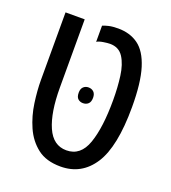

<svg xmlns="http://www.w3.org/2000/svg" viewBox="-117 -692 705 791"><g transform="rotate(20 235.5 -296.0)"><path d="M237 12Q174 12 135.5 -18Q97 -48 76 -95.5Q55 -143 47.5 -196.5Q40 -250 40 -296V-592H124V-293Q124 -184 151.5 -121.5Q179 -59 237 -59Q299 -59 323.5 -129Q348 -199 348 -319Q348 -375 341.5 -423.5Q335 -472 315.5 -502.5Q296 -533 257 -533Q246 -533 227.5 -530Q209 -527 200 -521V-592Q209 -596 225.5 -600Q242 -604 267 -604Q319 -604 355.5 -577.5Q392 -551 411.5 -488.5Q431 -426 431 -319Q431 -145 380 -66.5Q329 12 237 12ZM204 -300Q204 -317 213 -325.5Q222 -334 235 -334Q249 -334 258 -325.5Q267 -317 267 -300Q267 -282 258 -273.5Q249 -265 235 -265Q222 -265 213 -273Q204 -281 204 -300Z"/></g></svg>

Font: Noto Sans Hebrew ExtraCondensed
Style: Regular
Weight: 400
Width: 2
Designer: Monotype Design Team
Foundry: Monotype Imaging Inc.
Version: Version 2.004; ttfautohint (v1.8.4.7-5d5b)